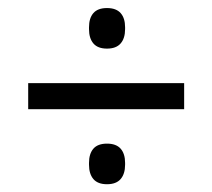

<svg xmlns="http://www.w3.org/2000/svg" viewBox="-20 -556 541 489"><path d="M51.8 -277.8V-344.2H449V-277.8ZM252.5 -86.8Q229.1 -86.8 217.9 -99.9Q206.7 -113.1 206.7 -136.5V-141.1Q206.7 -164.5 217.9 -177.4Q229.1 -190.2 252.5 -190.2Q275.8 -190.2 287.2 -177.4Q298.6 -164.5 298.6 -141.1V-136.5Q298.6 -113.1 287.2 -99.9Q275.8 -86.8 252.5 -86.8ZM252.5 -432.2Q229.1 -432.2 217.9 -445.3Q206.7 -458.4 206.7 -481.9V-486.5Q206.7 -509.9 217.9 -522.7Q229.1 -535.5 252.5 -535.5Q275.8 -535.5 287.2 -522.7Q298.6 -509.9 298.6 -486.5V-481.9Q298.6 -458.4 287.2 -445.3Q275.8 -432.2 252.5 -432.2Z"/></svg>

Font: Anek Bangla Medium
Style: Regular
Weight: 500
Designer: Sulekha Rajkumar (Bangla), Yesha Goshar (Latin)
Foundry: Ek Type
Version: Version 1.003